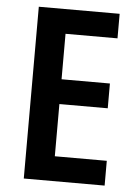

<svg xmlns="http://www.w3.org/2000/svg" viewBox="-52 -754 567 795"><g transform="rotate(5 231.5 -357.0)"><path d="M413 0V-103H197V-320H398V-423H197V-612H413V-714H77V0Z"/></g></svg>

Font: Noto Sans Gujarati UI Condensed SemiBold
Style: Regular
Weight: 600
Width: 3
Designer: Jelle Bosma - Monotype Design Team, Universal Thirst
Foundry: Monotype Imaging Inc.
Version: Version 2.106